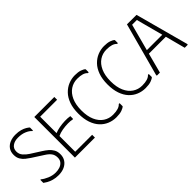

<svg xmlns="http://www.w3.org/2000/svg" viewBox="83 -1519 2340 2340"><g transform="rotate(-45 1253.0 -349.5)"><path d="M445 -153Q445 -103 420.5 -66Q396 -29 352 -8.5Q308 12 248 12Q199 12 159.5 0.5Q120 -11 92 -27Q64 -43 50 -54V-106H60Q90 -80 141.5 -58Q193 -36 248 -36Q286 -36 319 -47.5Q352 -59 372.5 -84Q393 -109 393 -148Q393 -193 371 -223.5Q349 -254 305 -282L159 -376Q132 -394 103 -416.5Q74 -439 54.5 -472Q35 -505 35 -551Q35 -604 60 -639.5Q85 -675 128 -693Q171 -711 224 -711Q276 -711 313.5 -700Q351 -689 375.5 -674Q400 -659 412 -647V-595H402Q380 -622 332.5 -642.5Q285 -663 220 -663Q162 -663 124.5 -635.5Q87 -608 87 -557Q87 -511 116.5 -478Q146 -445 182 -422L314 -338Q348 -317 378 -291.5Q408 -266 426.5 -233Q445 -200 445 -153Z M885 -700V-652H593V-369Q628 -384 674 -392.5Q720 -401 769 -402.5Q818 -404 858 -397V-353L851 -347Q821 -355 774 -354.5Q727 -354 678 -345.5Q629 -337 593 -319V-48H885V0H540V-700Z M948 -350Q948 -442 972.5 -510Q997 -578 1040 -622.5Q1083 -667 1137 -689Q1191 -711 1249 -711Q1305 -711 1341.5 -698.5Q1378 -686 1394 -669V-616H1380Q1361 -638 1326.5 -649Q1292 -660 1240 -660Q1172 -660 1118 -624Q1064 -588 1033 -519Q1002 -450 1002 -350Q1002 -250 1032.5 -181Q1063 -112 1117 -76Q1171 -40 1239 -40Q1291 -40 1326 -51Q1361 -62 1380 -84H1394V-31Q1378 -15 1341.5 -2Q1305 11 1246 11Q1186 11 1132 -11Q1078 -33 1036.5 -77.5Q995 -122 971.5 -190Q948 -258 948 -350Z M1451 -350Q1451 -442 1475.5 -510Q1500 -578 1543 -622.5Q1586 -667 1640 -689Q1694 -711 1752 -711Q1808 -711 1844.5 -698.5Q1881 -686 1897 -669V-616H1883Q1864 -638 1829.5 -649Q1795 -660 1743 -660Q1675 -660 1621 -624Q1567 -588 1536 -519Q1505 -450 1505 -350Q1505 -250 1535.5 -181Q1566 -112 1620 -76Q1674 -40 1742 -40Q1794 -40 1829 -51Q1864 -62 1883 -84H1897V-31Q1881 -15 1844.5 -2Q1808 11 1749 11Q1689 11 1635 -11Q1581 -33 1539.5 -77.5Q1498 -122 1474.5 -190Q1451 -258 1451 -350Z M1952 0V-15L2137 -700L2301 -699L2486 -15V0H2433L2365 -258H2073L2005 0ZM2086 -306H2352L2260 -652H2178Z"/></g></svg>

Font: Phudu Light Light
Style: Regular
Weight: 300
Version: Version 1.005;gftools[0.9.23]